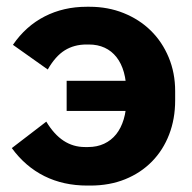

<svg xmlns="http://www.w3.org/2000/svg" viewBox="-20 -550 579 579"><path d="M252.4 9.6Q310.4 9.6 357.5 -9.5Q404.6 -28.6 438.3 -63Q472 -97.4 490.1 -144.5Q508.2 -191.6 508.2 -247V-275.4Q508.2 -330.2 488.7 -377Q469.2 -423.8 434.8 -457.6Q400.4 -491.4 353 -510.5Q305.6 -529.6 250.2 -529.6H241.6Q171.6 -529.6 114.6 -500.4Q57.6 -471.2 19 -414.8L124 -340.4Q147 -380.6 175.3 -398.2Q203.6 -415.8 240.8 -415.8H247.8Q274.6 -415.8 295.6 -406.1Q316.6 -396.4 331.3 -377.7Q346 -359 353.6 -332Q361.2 -305 361.2 -269.4V-250.6Q361.2 -217.2 353.1 -190.3Q345 -163.4 330.2 -145Q315.4 -126.6 294 -116.6Q272.6 -106.6 246 -106.6H236Q200.8 -106.6 171.9 -125.5Q143 -144.4 119.6 -183.2L15.6 -103.4Q56.6 -47.4 113.9 -18.9Q171.2 9.6 243.2 9.6ZM387.4 -215.4V-306.4H181V-215.4Z"/></svg>

Font: Fixel Variable
Style: Regular
Weight: 100
Width: 3
Designer: AlfaBravo + MacPaw
Foundry: Kyrylo Tkachov, Marchela Mozhyna, Serhii Makarenko, Maria Weinstein, Zakhar Kryvoshyya
Version: Version 1.211